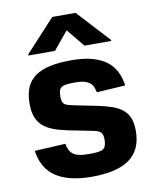

<svg xmlns="http://www.w3.org/2000/svg" viewBox="-87 -837 736 914"><g transform="rotate(-10 281.0 -380.0)"><path d="M36.2 -158 185 -165.8Q188.6 -149.1 194.4 -136.5Q200.3 -123.9 211.1 -115.4Q221.9 -106.9 239.5 -102.6Q257.1 -98.4 284.1 -98.4Q310.7 -98.4 327.8 -100Q344.8 -101.6 354.8 -107.2Q364.7 -112.9 368.6 -123.9Q372.5 -134.9 372.9 -153.8Q372.5 -170.8 368.3 -180Q364 -189.3 355.5 -194.2Q346.9 -199.2 333.8 -201.9Q320.7 -204.5 302.9 -208.1L208.5 -226.9Q168.7 -235.1 138.8 -246.4Q109 -257.8 89.5 -275.6Q70 -293.3 60.4 -319.4Q50.8 -345.5 50.8 -382.8Q50.8 -429 64.6 -461.3Q78.5 -493.6 107.2 -513.8Q136 -534.1 179.5 -543.3Q223 -552.6 282 -552.6Q340.2 -552.6 381.9 -541.2Q423.7 -529.8 451.3 -508.9Q479 -487.9 494.1 -457.7Q509.2 -427.6 514.2 -389.9L375.7 -381.4Q372.9 -394.5 368.3 -406.2Q363.6 -418 353.7 -426.7Q343.8 -435.4 327.2 -440.3Q310.7 -445.3 284.4 -445.3Q260.3 -445.3 244.1 -443.9Q228 -442.5 218.4 -437.1Q208.8 -431.8 204.9 -421Q201 -410.2 201 -391.3Q201 -375 204.5 -365.8Q208.1 -356.5 216.4 -351.6Q224.8 -346.6 237.9 -343.8Q251.1 -340.9 270.2 -336.6L369 -316.8Q408.7 -308.6 438.2 -298.1Q467.7 -287.6 487.4 -271Q507.1 -254.3 516.9 -229.8Q526.6 -205.3 526.6 -169Q526.6 -122.2 511 -88.1Q495.4 -54 464.7 -32.1Q433.9 -10.3 388.7 0.2Q343.4 10.7 283.7 10.7Q223 10.7 178.6 -1.1Q134.2 -12.8 104.4 -34.6Q74.6 -56.5 58.1 -87.7Q41.5 -119 36.2 -158ZM84.9 -610.1V-615.1L228.7 -771.3H341.3L485.4 -615.1V-610.1H356.5L285.2 -696.7L213.8 -610.1Z"/></g></svg>

Font: Cannonade
Style: Bold
Weight: 700
Designer: Rasmus Andersson
Foundry: rsms
Version: Version 3.012;git-f93a4a705